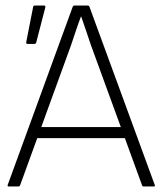

<svg xmlns="http://www.w3.org/2000/svg" viewBox="-20 -675 588 695"><path d="M12 0Q6 0 8 -6L243 -650Q245 -655 251 -655H297Q302 -655 304 -650L540 -6Q543 0 536 0H500Q495 0 494 -5L309 -512Q300 -538 291.5 -564Q283 -590 274 -615H273Q263 -589 254.5 -563Q246 -537 237 -511L53 -5Q51 0 46 0ZM105 -175 117 -215H428L440 -175ZM79 -516Q74 -516 75 -523L100 -650Q101 -655 107 -655H140Q145 -655 144 -648L111 -521Q109 -516 105 -516Z"/></svg>

Font: Sofia Sans ExtraLight
Style: Regular
Weight: 250
Version: Version 4.100-B